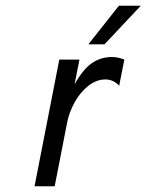

<svg xmlns="http://www.w3.org/2000/svg" viewBox="-20 -647 509 667"><path d="M186 -440H256L239 -354Q268 -406 299 -427.5Q330 -449 369 -449Q380 -449 391 -446.5Q402 -444 412 -440L394 -349Q384 -360 372 -365.5Q360 -371 346 -371Q315 -371 287 -349Q259 -327 239.5 -292Q220 -257 213 -220L170 0H100ZM393 -627H469L343 -493H287Z"/></svg>

Font: Teachers[wght] Italic
Style: Regular
Weight: 400
Designer: Alfredo Marco Pradil & Chank Diesel
Version: Version 1.000;Glyphs 3.1.2 (3151)